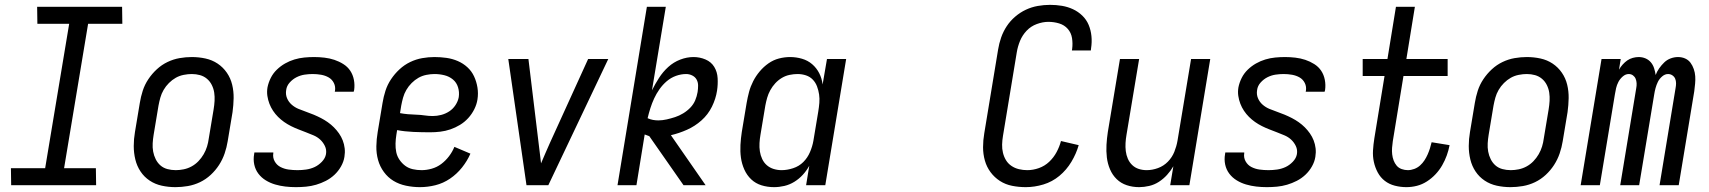

<svg xmlns="http://www.w3.org/2000/svg" viewBox="-20 -763 7040 791"><path d="M376 0H26L25 -70H166L265 -665H134L133 -735H483L484 -665H343L244 -70H375Z M703 8Q674 8 646.5 2Q619 -4 596.5 -19Q574 -34 559 -56.5Q544 -79 537.5 -106Q531 -133 531 -161.5Q531 -190 536 -219L556 -339Q560 -364 568 -389Q576 -414 591 -436.5Q606 -459 626 -477.5Q646 -496 670 -507.5Q694 -519 719.5 -523.5Q745 -528 770 -528Q799 -528 826.5 -522Q854 -516 876.5 -501Q899 -486 914.5 -463.5Q930 -441 936.5 -414Q943 -387 942.5 -358.5Q942 -330 938 -301L918 -181Q914 -156 905.5 -131Q897 -106 882.5 -83.5Q868 -61 848 -42.5Q828 -24 804 -12.5Q780 -1 754 3.5Q728 8 703 8ZM704 -62Q720 -62 737 -65.5Q754 -69 769.5 -77.5Q785 -86 797.5 -99Q810 -112 819 -127.5Q828 -143 833 -159.5Q838 -176 840 -192L860 -312Q863 -330 864 -347.5Q865 -365 862.5 -381.5Q860 -398 852.5 -413Q845 -428 832.5 -438.5Q820 -449 804 -453.5Q788 -458 770 -458Q754 -458 736.5 -454.5Q719 -451 704 -442.5Q689 -434 676 -421Q663 -408 654 -392.5Q645 -377 640.5 -360.5Q636 -344 633 -328L613 -208Q610 -190 609 -172.5Q608 -155 611 -138.5Q614 -122 621.5 -107Q629 -92 641 -81.5Q653 -71 669.5 -66.5Q686 -62 704 -62Z M1199 8Q1177 8 1155.5 5.5Q1134 3 1113.5 -3Q1093 -9 1075 -20Q1057 -31 1044.5 -47.5Q1032 -64 1027.5 -85Q1023 -106 1027 -128L1028 -135H1106V-132Q1103 -114 1111.5 -98.5Q1120 -83 1135.5 -75Q1151 -67 1169 -64.5Q1187 -62 1206 -62Q1223 -62 1241 -64.5Q1259 -67 1275.5 -74.5Q1292 -82 1306 -96.5Q1320 -111 1323 -128Q1326 -146 1318.5 -161.5Q1311 -177 1299 -188Q1287 -199 1271.5 -205.5Q1256 -212 1240.5 -218Q1225 -224 1209.5 -230Q1194 -236 1179 -243.5Q1164 -251 1150.5 -260.5Q1137 -270 1125.5 -281.5Q1114 -293 1105 -306.5Q1096 -320 1090 -335.5Q1084 -351 1081.5 -368Q1079 -385 1082 -403Q1086 -423 1095.5 -442Q1105 -461 1120.5 -476Q1136 -491 1154.5 -501.5Q1173 -512 1193 -518Q1213 -524 1233.5 -526Q1254 -528 1274 -528Q1295 -528 1316.5 -525.5Q1338 -523 1357.5 -516.5Q1377 -510 1394.5 -499Q1412 -488 1423 -471.5Q1434 -455 1438 -434Q1442 -413 1439 -392L1437 -385H1359L1360 -388Q1363 -406 1355.5 -421Q1348 -436 1334 -444Q1320 -452 1303 -455Q1286 -458 1268 -458Q1252 -458 1235 -455.5Q1218 -453 1202 -445Q1186 -437 1173.5 -423Q1161 -409 1159 -392Q1156 -374 1162.5 -358.5Q1169 -343 1181.5 -332Q1194 -321 1209.5 -314.5Q1225 -308 1241 -302.5Q1257 -297 1272.5 -290.5Q1288 -284 1302.5 -276.5Q1317 -269 1330.5 -259.5Q1344 -250 1355.5 -238.5Q1367 -227 1376.5 -213.5Q1386 -200 1392 -184.5Q1398 -169 1400 -152Q1402 -135 1399 -117Q1396 -97 1385 -77.5Q1374 -58 1358 -43Q1342 -28 1322.5 -18Q1303 -8 1282.5 -2Q1262 4 1241 6Q1220 8 1199 8Z M1710 8Q1681 8 1652.5 2Q1624 -4 1601 -18Q1578 -32 1561.5 -54.5Q1545 -77 1537.5 -104Q1530 -131 1530.5 -160.5Q1531 -190 1536 -219L1556 -339Q1560 -364 1568 -389Q1576 -414 1591 -436.5Q1606 -459 1626 -477.5Q1646 -496 1670 -507.5Q1694 -519 1719.5 -523.5Q1745 -528 1770 -528Q1795 -528 1819.5 -524.5Q1844 -521 1866 -511.5Q1888 -502 1905.5 -486Q1923 -470 1933 -448.5Q1943 -427 1947 -402.5Q1951 -378 1947 -353Q1944 -333 1934 -313Q1924 -293 1909 -276.5Q1894 -260 1875 -248.5Q1856 -237 1835.5 -230Q1815 -223 1794 -220.5Q1773 -218 1752 -218Q1718 -218 1683 -219.5Q1648 -221 1616 -227L1613 -208Q1610 -190 1609.5 -171.5Q1609 -153 1612.5 -136Q1616 -119 1626 -104.5Q1636 -90 1649.5 -80Q1663 -70 1680.5 -66Q1698 -62 1717 -62Q1737 -62 1758.5 -68Q1780 -74 1798 -87.5Q1816 -101 1830 -119.5Q1844 -138 1852 -158L1918 -130Q1905 -100 1883.5 -73Q1862 -46 1834 -27Q1806 -8 1774 0Q1742 8 1710 8ZM1763 -285Q1780 -285 1797.5 -289.5Q1815 -294 1830.5 -304Q1846 -314 1856.5 -330Q1867 -346 1870 -363Q1873 -384 1867 -403.5Q1861 -423 1846 -435.5Q1831 -448 1811 -453Q1791 -458 1770 -458Q1754 -458 1736.5 -454.5Q1719 -451 1704 -442.5Q1689 -434 1676 -421Q1663 -408 1654 -392.5Q1645 -377 1640.5 -360.5Q1636 -344 1633 -328L1628 -297Q1643 -294 1660.5 -292.5Q1678 -291 1695.5 -290.5Q1713 -290 1729.5 -287.5Q1746 -285 1763 -285Z M2149 0 2074 -520H2157L2199 -173Q2202 -153 2204 -132Q2206 -111 2209 -90Q2218 -111 2227 -132Q2236 -153 2245 -173L2403 -520H2486L2239 0Z M2524 0 2645 -735H2723L2666 -391Q2679 -417 2695 -442Q2711 -467 2733 -487Q2755 -507 2782.5 -517.5Q2810 -528 2837 -528Q2863 -528 2886.5 -518Q2910 -508 2922.5 -487.5Q2935 -467 2936.5 -441Q2938 -415 2934 -389Q2929 -356 2913 -323.5Q2897 -291 2870 -267Q2843 -243 2810.5 -228.5Q2778 -214 2744 -206L2887 0H2796L2655 -202Q2650 -204 2645.5 -205.5Q2641 -207 2636 -209L2602 0ZM2692 -267Q2709 -267 2726.5 -271Q2744 -275 2761 -280.5Q2778 -286 2794.5 -296Q2811 -306 2824 -319.5Q2837 -333 2844 -349.5Q2851 -366 2854 -384Q2856 -397 2856 -410.5Q2856 -424 2850 -435Q2844 -446 2832 -452Q2820 -458 2807 -458Q2786 -458 2765 -450.5Q2744 -443 2727 -428.5Q2710 -414 2697 -395.5Q2684 -377 2675 -357.5Q2666 -338 2659.5 -317.5Q2653 -297 2648 -276Q2659 -271 2670 -269Q2681 -267 2692 -267Z M3169 8Q3142 8 3117.5 0.5Q3093 -7 3075 -24Q3057 -41 3046.5 -64.5Q3036 -88 3032.5 -113.5Q3029 -139 3030.5 -166Q3032 -193 3036 -219L3056 -339Q3060 -362 3066 -384.5Q3072 -407 3083 -428.5Q3094 -450 3110 -469Q3126 -488 3146 -502Q3166 -516 3189 -522Q3212 -528 3235 -528Q3260 -528 3284 -521Q3308 -514 3326 -498.5Q3344 -483 3355 -461.5Q3366 -440 3369 -415L3387 -520H3466L3380 0H3301L3314 -80Q3303 -60 3287.5 -43Q3272 -26 3252.5 -14Q3233 -2 3211.5 3Q3190 8 3169 8ZM3200 -62Q3223 -62 3247.5 -70Q3272 -78 3289.5 -95.5Q3307 -113 3317 -136.5Q3327 -160 3331 -183L3351 -303Q3354 -321 3355.5 -339Q3357 -357 3354.5 -374Q3352 -391 3346 -407Q3340 -423 3328.5 -435Q3317 -447 3300.5 -452.5Q3284 -458 3266 -458Q3250 -458 3233 -454.5Q3216 -451 3201 -442Q3186 -433 3174 -420Q3162 -407 3153.5 -391.5Q3145 -376 3140.5 -360Q3136 -344 3133 -328L3113 -208Q3110 -191 3109 -173.5Q3108 -156 3110.5 -139.5Q3113 -123 3120 -108Q3127 -93 3139 -82.5Q3151 -72 3167 -67Q3183 -62 3200 -62Z M4206 8Q4177 8 4149.5 2.5Q4122 -3 4099.5 -17.5Q4077 -32 4061 -53.5Q4045 -75 4037.5 -101.5Q4030 -128 4030 -156.5Q4030 -185 4035 -214L4092 -559Q4096 -584 4104.5 -608.5Q4113 -633 4127.5 -655Q4142 -677 4162.5 -694.5Q4183 -712 4206.5 -723Q4230 -734 4255.5 -738.5Q4281 -743 4306 -743Q4331 -743 4355 -739Q4379 -735 4400.5 -725Q4422 -715 4439 -698.5Q4456 -682 4465 -660.5Q4474 -639 4476.5 -614.5Q4479 -590 4475 -564L4474 -555H4396L4397 -561Q4400 -584 4396.5 -606Q4393 -628 4379 -644Q4365 -660 4343.5 -666.5Q4322 -673 4299 -673Q4276 -673 4251.5 -664Q4227 -655 4209.5 -636.5Q4192 -618 4182.5 -595Q4173 -572 4169 -548L4112 -203Q4109 -185 4108.5 -167.5Q4108 -150 4112 -133.5Q4116 -117 4124.5 -103Q4133 -89 4147 -79.5Q4161 -70 4178 -66Q4195 -62 4212 -62Q4236 -62 4260 -70.5Q4284 -79 4302.5 -96.5Q4321 -114 4333 -136.5Q4345 -159 4351 -182L4424 -165Q4414 -130 4394 -96.5Q4374 -63 4344.5 -38.5Q4315 -14 4278.5 -3Q4242 8 4206 8Z M4673 8Q4646 8 4622 0Q4598 -8 4580.5 -25Q4563 -42 4553 -65.5Q4543 -89 4540 -114.5Q4537 -140 4538.5 -166.5Q4540 -193 4544 -219L4594 -520H4673L4621 -208Q4618 -191 4617 -174Q4616 -157 4618 -140.5Q4620 -124 4626.5 -109Q4633 -94 4644.5 -83Q4656 -72 4671.5 -67Q4687 -62 4704 -62Q4727 -62 4750.5 -70.5Q4774 -79 4791.5 -97Q4809 -115 4818 -137.5Q4827 -160 4831 -183L4887 -520H4966L4880 0H4801L4814 -78Q4803 -59 4788 -42.5Q4773 -26 4754.5 -14Q4736 -2 4714.5 3Q4693 8 4673 8Z M5199 8Q5177 8 5155.5 5.5Q5134 3 5113.5 -3Q5093 -9 5075 -20Q5057 -31 5044.5 -47.5Q5032 -64 5027.5 -85Q5023 -106 5027 -128L5028 -135H5106V-132Q5103 -114 5111.5 -98.5Q5120 -83 5135.5 -75Q5151 -67 5169 -64.5Q5187 -62 5206 -62Q5223 -62 5241 -64.5Q5259 -67 5275.5 -74.5Q5292 -82 5306 -96.5Q5320 -111 5323 -128Q5326 -146 5318.5 -161.5Q5311 -177 5299 -188Q5287 -199 5271.5 -205.5Q5256 -212 5240.5 -218Q5225 -224 5209.5 -230Q5194 -236 5179 -243.5Q5164 -251 5150.5 -260.5Q5137 -270 5125.5 -281.5Q5114 -293 5105 -306.5Q5096 -320 5090 -335.5Q5084 -351 5081.5 -368Q5079 -385 5082 -403Q5086 -423 5095.5 -442Q5105 -461 5120.5 -476Q5136 -491 5154.5 -501.5Q5173 -512 5193 -518Q5213 -524 5233.5 -526Q5254 -528 5274 -528Q5295 -528 5316.5 -525.5Q5338 -523 5357.5 -516.5Q5377 -510 5394.5 -499Q5412 -488 5423 -471.5Q5434 -455 5438 -434Q5442 -413 5439 -392L5437 -385H5359L5360 -388Q5363 -406 5355.5 -421Q5348 -436 5334 -444Q5320 -452 5303 -455Q5286 -458 5268 -458Q5252 -458 5235 -455.5Q5218 -453 5202 -445Q5186 -437 5173.5 -423Q5161 -409 5159 -392Q5156 -374 5162.5 -358.5Q5169 -343 5181.5 -332Q5194 -321 5209.5 -314.5Q5225 -308 5241 -302.5Q5257 -297 5272.5 -290.5Q5288 -284 5302.5 -276.5Q5317 -269 5330.5 -259.5Q5344 -250 5355.5 -238.5Q5367 -227 5376.5 -213.5Q5386 -200 5392 -184.5Q5398 -169 5400 -152Q5402 -135 5399 -117Q5396 -97 5385 -77.5Q5374 -58 5358 -43Q5342 -28 5322.5 -18Q5303 -8 5282.5 -2Q5262 4 5241 6Q5220 8 5199 8Z M5774 8Q5750 8 5726.5 2Q5703 -4 5685 -18Q5667 -32 5656 -52.5Q5645 -73 5640 -96Q5635 -119 5636.5 -143.5Q5638 -168 5642 -193L5684 -450H5594V-520H5696L5731 -735H5809L5774 -520H5944V-450H5762L5718 -181Q5716 -168 5715 -154Q5714 -140 5715.5 -127Q5717 -114 5721.5 -102Q5726 -90 5734 -80.5Q5742 -71 5754.5 -66.5Q5767 -62 5780 -62Q5793 -62 5806.5 -67Q5820 -72 5830.5 -81.5Q5841 -91 5848.5 -102.5Q5856 -114 5861.5 -126.5Q5867 -139 5871 -151.5Q5875 -164 5878 -177L5952 -165Q5948 -144 5940.5 -123Q5933 -102 5921.5 -82Q5910 -62 5894 -45Q5878 -28 5858.5 -15.5Q5839 -3 5817.5 2.5Q5796 8 5774 8Z M6203 8Q6174 8 6146.5 2Q6119 -4 6096.5 -19Q6074 -34 6059 -56.5Q6044 -79 6037.5 -106Q6031 -133 6031 -161.5Q6031 -190 6036 -219L6056 -339Q6060 -364 6068 -389Q6076 -414 6091 -436.5Q6106 -459 6126 -477.5Q6146 -496 6170 -507.5Q6194 -519 6219.5 -523.5Q6245 -528 6270 -528Q6299 -528 6326.5 -522Q6354 -516 6376.5 -501Q6399 -486 6414.5 -463.5Q6430 -441 6436.5 -414Q6443 -387 6442.5 -358.5Q6442 -330 6438 -301L6418 -181Q6414 -156 6405.5 -131Q6397 -106 6382.5 -83.5Q6368 -61 6348 -42.5Q6328 -24 6304 -12.5Q6280 -1 6254 3.5Q6228 8 6203 8ZM6204 -62Q6220 -62 6237 -65.5Q6254 -69 6269.5 -77.5Q6285 -86 6297.5 -99Q6310 -112 6319 -127.5Q6328 -143 6333 -159.5Q6338 -176 6340 -192L6360 -312Q6363 -330 6364 -347.5Q6365 -365 6362.5 -381.5Q6360 -398 6352.5 -413Q6345 -428 6332.5 -438.5Q6320 -449 6304 -453.5Q6288 -458 6270 -458Q6254 -458 6236.5 -454.5Q6219 -451 6204 -442.5Q6189 -434 6176 -421Q6163 -408 6154 -392.5Q6145 -377 6140.5 -360.5Q6136 -344 6133 -328L6113 -208Q6110 -190 6109 -172.5Q6108 -155 6111 -138.5Q6114 -122 6121.5 -107Q6129 -92 6141 -81.5Q6153 -71 6169.5 -66.5Q6186 -62 6204 -62Z M6492 0 6578 -520H6657L6650 -476Q6656 -487 6665 -497Q6674 -507 6684 -514Q6694 -521 6706.5 -524.5Q6719 -528 6731 -528Q6746 -528 6759 -522.5Q6772 -517 6781 -506.5Q6790 -496 6794.5 -482Q6799 -468 6801 -454Q6806 -468 6815.5 -481.5Q6825 -495 6836.5 -506Q6848 -517 6863 -522.5Q6878 -528 6893 -528Q6909 -528 6922.5 -522Q6936 -516 6944.5 -504.5Q6953 -493 6958 -478.5Q6963 -464 6964 -449Q6965 -434 6963.5 -418.5Q6962 -403 6960 -387L6896 0H6817L6883 -400Q6885 -410 6885 -420Q6885 -430 6881.5 -438.5Q6878 -447 6870 -452.5Q6862 -458 6852 -458Q6839 -458 6827.5 -448Q6816 -438 6810 -425.5Q6804 -413 6800.5 -400Q6797 -387 6795 -374L6733 0H6655L6721 -400Q6723 -410 6722.5 -420Q6722 -430 6718.5 -438.5Q6715 -447 6707.5 -452.5Q6700 -458 6690 -458Q6677 -458 6665.5 -448Q6654 -438 6647.5 -425.5Q6641 -413 6638 -400Q6635 -387 6633 -374L6571 0Z"/></svg>

Font: Iosevka Custom
Style: Italic
Weight: 400
Italic angle: -9°
Monospace: yes
Designer: Belleve Invis
Foundry: Belleve Invis
Version: Version 30.3.3; ttfautohint (v1.8.3)